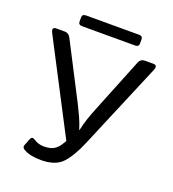

<svg xmlns="http://www.w3.org/2000/svg" viewBox="-149 -937 956 1064"><g transform="rotate(20 328.5 -404.5)"><path d="M174.8 -760.7Q152.8 -760.7 152.8 -780.3V-804.7Q152.8 -824.2 174.8 -824.2H487.3Q509.3 -824.2 509.3 -804.7V-780.3Q509.3 -760.7 487.3 -760.7ZM32.2 -668Q15.6 -700.2 45.4 -700.2H95.2Q118.2 -700.2 130.4 -676.3L298.8 -349.6Q314 -319.8 329.8 -285.2Q345.7 -250.5 356.4 -215.3H358.4Q366.2 -253.4 378.2 -288.1Q390.1 -322.8 404.3 -357.4L532.7 -676.3Q542.5 -700.2 567.9 -700.2H617.7Q644.5 -700.2 630.9 -668L417.5 -161.6Q380.4 -73.2 339.4 -29.3Q298.3 14.6 212.9 14.6Q149.4 14.6 111.3 -7.3Q94.2 -17.1 100.1 -32.2L116.2 -73.2Q124 -92.8 143.1 -80.1Q169.9 -62 201.7 -62Q241.2 -62 262 -75Q282.7 -87.9 295.9 -109.4L310.5 -132.8Z"/></g></svg>

Font: Istok
Style: Regular
Weight: 500
Designer: Andrey V. Panov
Foundry: Andrey V. Panov
Version: Version 1.0.3